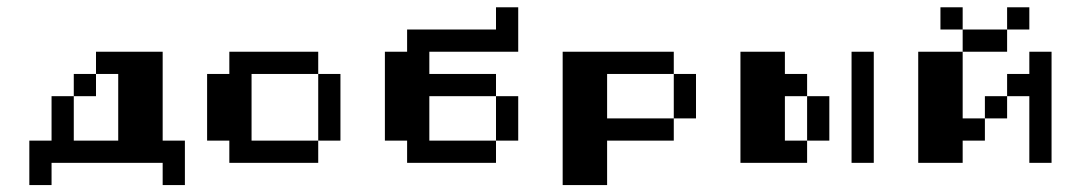

<svg xmlns="http://www.w3.org/2000/svg" viewBox="-20 -458 3040 540"><path d="M250 -312.5H437.5V-62.5H500V62.5H437.5V0H125V62.5H62.5V-62.5H125V-187.5H187.5V-62.5H312.5V-250H250ZM187.5 -250H250V-187.5H187.5Z M625 -312.5H875V-250H687.5V-62.5H875V0H625V-62.5H562.5V-250H625ZM875 -250H937.5V-62.5H875Z M1375 -437.5H1437.5V-312.5H1187.5V-250H1375V-187.5H1187.5V-62.5H1375V0H1125V-62.5H1062.5V-312.5H1125V-375H1375ZM1375 -187.5H1437.5V-62.5H1375Z M1562.5 -312.5H1875V-250H1687.5V-125H1875V-62.5H1687.5V62.5H1562.5ZM1875 -250H1937.5V-125H1875Z M2062.5 -312.5H2187.5V-250H2250V-187.5H2187.5V-62.5H2250V0H2062.5ZM2375 -312.5H2437.5V0H2375ZM2250 -187.5H2312.5V-62.5H2250Z M2625 -437.5H2687.5V-375H2625ZM2812.5 -437.5H2875V-375H2812.5ZM2687.5 -375H2812.5V-312.5H2687.5ZM2562.5 -312.5H2687.5V-125H2750V-62.5H2687.5V0H2562.5ZM2875 -312.5H2937.5V0H2875V-187.5H2812.5V-250H2875ZM2750 -187.5H2812.5V-125H2750Z"/></svg>

Font: Half Eighties
Style: Regular
Weight: 400
Monospace: yes
Designer: Jayvee Enaguas (HarvettFox96)
Version: 20191127.01dev02